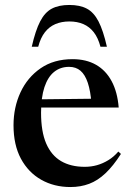

<svg xmlns="http://www.w3.org/2000/svg" viewBox="-20 -743 531 774"><path d="M272.5 -504.5Q327.5 -504.5 367.2 -481.8Q407 -459 430.2 -415.5Q453.5 -372 458.5 -309.5H130.5V-342.5L399 -345.5L349 -323.5Q345 -376 334 -409Q323 -442 304.5 -457.8Q286 -473.5 258.5 -473.5Q223.5 -473.5 198.2 -453.2Q173 -433 159.2 -391.8Q145.5 -350.5 145.5 -288.5Q145.5 -212.5 166.2 -164.5Q187 -116.5 226.2 -93.5Q265.5 -70.5 321.5 -70.5Q347.5 -70.5 371.2 -77.2Q395 -84 417 -97.5Q439 -111 457 -132L467.5 -122.5Q436.5 -74 405.2 -44.5Q374 -15 339.5 -2Q305 11 264 11Q198 11 146 -18.5Q94 -48 64.2 -103.5Q34.5 -159 34.5 -238Q34.5 -310 62.5 -370.5Q90.5 -431 143.8 -467.8Q197 -504.5 272.5 -504.5ZM259.5 -656.5Q228 -656.5 203 -645.8Q178 -635 160.8 -612.8Q143.5 -590.5 134 -554.5H108Q123 -620.5 142 -657Q161 -693.5 189 -708.2Q217 -723 259.5 -723Q302 -723 330 -708.2Q358 -693.5 377 -657Q396 -620.5 411 -554.5H385Q375.5 -590.5 358.2 -612.8Q341 -635 316.2 -645.8Q291.5 -656.5 259.5 -656.5Z"/></svg>

Font: Newsreader 60pt Medium
Style: Regular
Weight: 500
Designer: Hugues Gentile
Foundry: Production Type
Version: Version 1.003